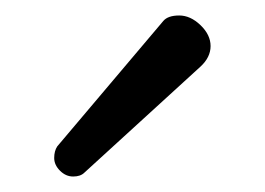

<svg xmlns="http://www.w3.org/2000/svg" viewBox="-20 -826 342 248"><path d="M191 -799Q197 -806 211.5 -806Q226 -806 239 -793.5Q252 -781 252 -766.5Q252 -752 239 -740L89 -603Q84 -598 74.5 -598Q65 -598 57.5 -605.5Q50 -613 50 -622Q50 -631 54 -637Z"/></svg>

Font: Kite One
Style: Regular
Weight: 400
Designer: Eduardo Rodriguez Tunni
Foundry: Eduardo Rodriguez Tunni
Version: Version 1.001